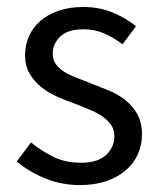

<svg xmlns="http://www.w3.org/2000/svg" viewBox="-20 -518 459 550"><path d="M68.8 -109.9Q101.1 -84 134.5 -67.9Q168 -51.8 211.9 -51.8Q259.8 -51.8 283.7 -74Q307.6 -96.2 307.6 -127.9Q307.6 -147 297.6 -160.9Q287.6 -174.8 272.2 -185.3Q256.8 -195.8 236.8 -203.9Q216.8 -211.9 196.8 -220.2Q170.9 -229 144.8 -240.5Q118.7 -252 98.1 -268.6Q77.6 -285.2 64.7 -307.1Q51.8 -329.1 51.8 -359.9Q51.8 -389.2 63.2 -414.6Q74.7 -439.9 96.2 -458.5Q117.7 -477.1 148.7 -487.5Q179.7 -498 218.8 -498Q264.6 -498 303.2 -481.9Q341.8 -465.8 369.6 -442.9L331.1 -391.1Q305.7 -410.2 278.8 -422.1Q252 -434.1 219.7 -434.1Q173.8 -434.1 152.3 -413.1Q130.9 -392.1 130.9 -363.8Q130.9 -347.2 139.9 -334.5Q148.9 -321.8 163.8 -312.5Q178.7 -303.2 198.2 -295.7Q217.8 -288.1 238.8 -279.8Q264.6 -270 291.3 -259Q317.9 -248 338.9 -231.4Q359.9 -214.8 373.3 -190.9Q386.7 -167 386.7 -132.8Q386.7 -103 375.2 -76.9Q363.8 -50.8 341.3 -31Q318.8 -11.2 285.4 0.5Q252 12.2 209 12.2Q156.7 12.2 109.9 -6.8Q63 -25.9 27.8 -55.2Z"/></svg>

Font: Pyidaungsu
Style: Regular
Weight: 400
Designer: Sun Tun
Foundry: MCF
Version: Version 2.053; ttfautohint (v1.8.2)